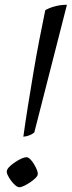

<svg xmlns="http://www.w3.org/2000/svg" viewBox="-20 -786 301 806"><path d="M78 -212Q86 -271 97 -339.5Q108 -408 120 -479.5Q132 -551 145 -618Q158 -685 170 -743Q184 -752 209 -759Q234 -766 261 -766L124 -230Q117 -224 106 -219Q95 -214 78 -212ZM61 0Q54 0 44.5 -8Q35 -16 26.5 -27.5Q18 -39 12.5 -50.5Q7 -62 9 -70Q11 -78 21 -87.5Q31 -97 44.5 -106Q58 -115 70.5 -120.5Q83 -126 91 -126Q98 -126 106.5 -118Q115 -110 122.5 -97.5Q130 -85 135 -72.5Q140 -60 138 -52Q137 -46 128 -37.5Q119 -29 106.5 -20.5Q94 -12 81.5 -6Q69 0 61 0Z"/></svg>

Font: Texturina Medium 12pt ExtraLight
Style: Italic
Weight: 250
Italic angle: -11°
Version: Version 1.002